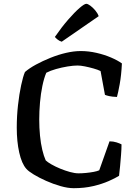

<svg xmlns="http://www.w3.org/2000/svg" viewBox="-20 -988 724 1008"><path d="M367 0Q336 0 297.5 -11Q259 -22 222 -38.5Q185 -55 157 -72Q129 -89 118 -102Q94 -129 81 -187Q68 -245 68 -318Q68 -378 74.5 -436Q81 -494 91 -540.5Q101 -587 111 -610Q134 -630 169 -649Q204 -668 245 -684.5Q286 -701 327 -710.5Q368 -720 404 -720Q445 -720 486.5 -710.5Q528 -701 563 -686Q598 -671 620 -655Q617 -593 608.5 -546.5Q600 -500 594 -479Q568 -480 553 -483.5Q538 -487 531 -490L508 -615Q494 -622 471 -628.5Q448 -635 425.5 -639.5Q403 -644 387 -644Q365 -644 334.5 -639Q304 -634 274 -625.5Q244 -617 223 -606Q211 -578 202.5 -537Q194 -496 190 -450Q186 -404 186 -361Q186 -317 190 -276Q194 -235 202 -201.5Q210 -168 220 -146Q229 -137 250 -125Q271 -113 296.5 -102.5Q322 -92 347.5 -85Q373 -78 392 -78Q410 -78 431 -80Q452 -82 471 -85.5Q490 -89 501 -94L555 -246Q575 -246 592 -240.5Q609 -235 618 -230Q618 -205 615.5 -175Q613 -145 610.5 -116Q608 -87 605 -65Q586 -53 551 -37.5Q516 -22 469.5 -11Q423 0 367 0ZM304 -769Q291 -773 281.5 -781Q272 -789 268 -794Q304 -846 338 -885Q372 -924 397.5 -946Q423 -968 433 -968Q441 -968 454.5 -958Q468 -948 480.5 -933Q493 -918 498 -903Z"/></svg>

Font: Texturina 12pt Medium
Style: Regular
Weight: 500
Designer: Guillermo Torres Carreño
Foundry: Omnibus-Type
Version: Version 1.002